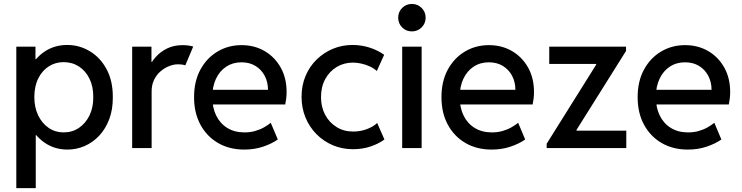

<svg xmlns="http://www.w3.org/2000/svg" viewBox="-20 -758 3797 983"><path d="M63.5 205.1V-519H161.6V-455.1H175.3L148.9 -405.8V-125.5L180.7 -65.9H163.1V205.1ZM325.2 7.8Q259.8 7.8 208.7 -27.3Q157.7 -62.5 128.4 -123.5Q99.1 -184.6 98.6 -261.2Q99.1 -339.4 128.2 -399.4Q157.2 -459.5 208 -493.7Q258.8 -527.8 324.2 -527.8Q386.2 -527.8 439.7 -495.8Q493.2 -463.9 525.6 -403.8Q558.1 -343.8 557.6 -260.3Q558.1 -197.3 539.3 -147.7Q520.5 -98.1 488 -63.5Q455.6 -28.8 413.6 -10.5Q371.6 7.8 325.2 7.8ZM305.7 -80.1Q350.1 -80.1 384.5 -103.5Q418.9 -127 438.5 -167.7Q458 -208.5 457.5 -260.7Q458 -314 438.5 -354.5Q418.9 -395 384.3 -417.5Q349.6 -439.9 305.2 -439.9Q264.2 -439.9 230.2 -418.5Q196.3 -397 176 -356.7Q155.8 -316.4 155.8 -260.7Q155.8 -208.5 175.3 -167.7Q194.8 -127 228.8 -103.5Q262.7 -80.1 305.7 -80.1Z M656.7 0V-519H755.4V-441.4H769L739.3 -408.2Q752.9 -438.5 777.1 -465.8Q801.3 -493.2 835.7 -510Q870.1 -526.9 915 -526.9Q932.6 -526.9 947.8 -524.4Q962.9 -522 969.2 -519.5L928.7 -423.3Q925.3 -425.3 914.6 -427Q903.8 -428.7 890.6 -428.7Q869.1 -428.7 845.7 -419.4Q822.3 -410.2 802 -392.8Q781.7 -375.5 769 -349.6Q756.3 -323.7 756.3 -290V0Z M1230.5 7.8Q1154.8 7.8 1096.9 -25.6Q1039.1 -59.1 1006.3 -119.4Q973.6 -179.7 973.6 -260.3Q973.6 -341.8 1005.9 -401.4Q1038.1 -460.9 1093.3 -493.9Q1148.4 -526.9 1216.3 -526.9Q1282.7 -526.9 1334.7 -496.6Q1386.7 -466.3 1417 -412.4Q1447.3 -358.4 1447.3 -287.6Q1447.3 -268.1 1445.1 -251.7Q1442.9 -235.4 1440.4 -223.1H1048.8V-298.3H1352.1Q1352.1 -337.4 1335.4 -369.4Q1318.8 -401.4 1288.3 -420.2Q1257.8 -439 1216.3 -439Q1171.9 -439 1138.2 -416.7Q1104.5 -394.5 1085.7 -354.5Q1066.9 -314.5 1066.9 -261.2Q1066.9 -207 1086.9 -166.3Q1106.9 -125.5 1144 -102.8Q1181.2 -80.1 1231.9 -80.1Q1261.2 -80.1 1286.6 -87.4Q1312 -94.7 1332 -106.2Q1352.1 -117.7 1366.2 -129.4L1402.3 -43.9Q1372.1 -22.5 1327.4 -7.3Q1282.7 7.8 1230.5 7.8Z M1787.6 5.9Q1731.9 5.9 1684.1 -14.4Q1636.2 -34.7 1600.1 -71.3Q1564 -107.9 1543.9 -156.7Q1523.9 -205.6 1523.9 -262.2Q1523.9 -320.8 1544.4 -369.4Q1564.9 -418 1601.3 -453.4Q1637.7 -488.8 1684.6 -508.3Q1731.4 -527.8 1784.7 -527.8Q1830.1 -527.8 1872.6 -514.2Q1915 -500.5 1946.8 -477.5L1909.2 -394.5Q1895 -407.7 1874.8 -417.2Q1854.5 -426.8 1831.5 -432.1Q1808.6 -437.5 1787.1 -437.5Q1741.2 -437.5 1704.1 -415.3Q1667 -393.1 1645.3 -353.3Q1623.5 -313.5 1623.5 -260.7Q1623.5 -210.4 1644.5 -170.7Q1665.5 -130.9 1702.9 -107.7Q1740.2 -84.5 1788.1 -84.5Q1826.2 -84.5 1859.1 -97.2Q1892.1 -109.9 1911.1 -128.4L1948.2 -43.9Q1920.4 -22.9 1878.4 -8.5Q1836.4 5.9 1787.6 5.9Z M2039.1 0V-519H2138.7V0ZM2088.9 -597.2Q2059.1 -597.2 2038.8 -617.7Q2018.6 -638.2 2018.6 -667.5Q2018.6 -696.8 2038.8 -717.3Q2059.1 -737.8 2088.9 -737.8Q2118.2 -737.8 2138.7 -717.3Q2159.2 -696.8 2159.2 -667.5Q2159.2 -638.2 2138.7 -617.7Q2118.2 -597.2 2088.9 -597.2Z M2497.1 7.8Q2421.4 7.8 2363.5 -25.6Q2305.7 -59.1 2272.9 -119.4Q2240.2 -179.7 2240.2 -260.3Q2240.2 -341.8 2272.5 -401.4Q2304.7 -460.9 2359.9 -493.9Q2415 -526.9 2482.9 -526.9Q2549.3 -526.9 2601.3 -496.6Q2653.3 -466.3 2683.6 -412.4Q2713.9 -358.4 2713.9 -287.6Q2713.9 -268.1 2711.7 -251.7Q2709.5 -235.4 2707 -223.1H2315.4V-298.3H2618.7Q2618.7 -337.4 2602.1 -369.4Q2585.4 -401.4 2554.9 -420.2Q2524.4 -439 2482.9 -439Q2438.5 -439 2404.8 -416.7Q2371.1 -394.5 2352.3 -354.5Q2333.5 -314.5 2333.5 -261.2Q2333.5 -207 2353.5 -166.3Q2373.5 -125.5 2410.6 -102.8Q2447.8 -80.1 2498.5 -80.1Q2527.8 -80.1 2553.2 -87.4Q2578.6 -94.7 2598.6 -106.2Q2618.7 -117.7 2632.8 -129.4L2668.9 -43.9Q2638.7 -22.5 2594 -7.3Q2549.3 7.8 2497.1 7.8Z M2778.8 0V-22L3032.2 -426.8V-430.7H2792V-519H3185.1V-497.1L2931.6 -92.8V-88.9H3186.5V0Z M3501.5 7.8Q3425.8 7.8 3367.9 -25.6Q3310.1 -59.1 3277.3 -119.4Q3244.6 -179.7 3244.6 -260.3Q3244.6 -341.8 3276.9 -401.4Q3309.1 -460.9 3364.3 -493.9Q3419.4 -526.9 3487.3 -526.9Q3553.7 -526.9 3605.7 -496.6Q3657.7 -466.3 3688 -412.4Q3718.3 -358.4 3718.3 -287.6Q3718.3 -268.1 3716.1 -251.7Q3713.9 -235.4 3711.4 -223.1H3319.8V-298.3H3623Q3623 -337.4 3606.4 -369.4Q3589.8 -401.4 3559.3 -420.2Q3528.8 -439 3487.3 -439Q3442.9 -439 3409.2 -416.7Q3375.5 -394.5 3356.7 -354.5Q3337.9 -314.5 3337.9 -261.2Q3337.9 -207 3357.9 -166.3Q3377.9 -125.5 3415 -102.8Q3452.1 -80.1 3502.9 -80.1Q3532.2 -80.1 3557.6 -87.4Q3583 -94.7 3603 -106.2Q3623 -117.7 3637.2 -129.4L3673.3 -43.9Q3643.1 -22.5 3598.4 -7.3Q3553.7 7.8 3501.5 7.8Z"/></svg>

Font: Reddit Sans Medium
Style: Regular
Weight: 500
Designer: Stephen Hutchings
Foundry: Reddit
Version: Version 1.014